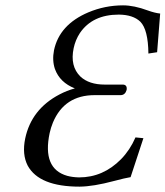

<svg xmlns="http://www.w3.org/2000/svg" viewBox="-20 -678 612 710"><path d="M435.1 -658.2Q475.6 -658.2 526.9 -639.2Q552.7 -629.9 572.3 -627.9L561 -484.9L528.8 -480Q527.8 -568.4 499 -597.7Q472.2 -623.5 419.4 -624Q321.8 -624 275.4 -555.7Q258.8 -530.3 252.4 -500Q238.3 -433.1 277.3 -395Q309.1 -365.2 367.7 -365.2H435.5Q451.2 -363.8 448.2 -345.2Q442.9 -327.1 427.2 -326.2H330.1Q218.3 -326.2 175.8 -225.1Q168 -206.1 163.6 -186Q135.7 -54.2 228.5 -27.8Q248 -22.5 272.5 -22Q361.3 -22 427.7 -89.4Q460.9 -123.5 481 -169.9L510.3 -167L462.9 -22.9Q441.9 -19.5 401.9 -8.8Q325.2 11.7 274.4 12.2Q125 12.2 82.5 -65.4Q61 -106.9 73.2 -166Q96.2 -274.4 199.7 -328.6Q227.5 -343.3 256.8 -351.1Q201.2 -373 183.1 -422.9Q172.4 -454.6 179.7 -492.2Q199.7 -586.9 306.6 -632.3Q368.2 -658.2 435.1 -658.2Z"/></svg>

Font: Linux Biolinum Slanted O
Style: Slanted
Weight: 400
Designer: Philipp H. Poll
Foundry: Philipp H. Poll
Version: Version 1.0.4